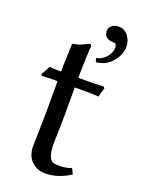

<svg xmlns="http://www.w3.org/2000/svg" viewBox="-136 -760 613 833"><g transform="rotate(20 170.0 -344.0)"><path d="M265.1 -698.2Q292 -698.2 308.6 -676Q325.2 -653.8 325.2 -625Q325.2 -592.8 298.1 -558.3Q271 -523.9 223.1 -519L217.8 -536.1Q246.6 -542 263.7 -563.5Q280.8 -585 280.8 -605Q280.8 -626 267.1 -626Q221.2 -626 221.2 -664.1Q221.2 -677.2 232.7 -687.7Q244.1 -698.2 265.1 -698.2ZM95.2 -429.2Q95.2 -460 97.2 -500Q99.1 -540 99.1 -557.1L101.1 -560.1Q116.2 -562 126.7 -565.4Q137.2 -568.8 150.6 -575.4Q164.1 -582 170.9 -585Q179.7 -585 180.2 -575.2Q175.3 -511.2 174.8 -429.2H222.2Q241.2 -429.2 292 -431.2L296.9 -423.8Q289.1 -403.8 285.2 -382.8Q265.1 -384.8 212.9 -384.8H174.8V-258.8Q174.8 -224.6 173.3 -180.9Q171.9 -137.2 171.9 -126Q171.9 -48.8 205.1 -43.9Q243.7 -37.6 283.7 -51.8L295.9 -26.9Q237.8 10.3 180.2 9.8Q143.1 9.8 117.4 -15.1Q91.8 -40 91.8 -85.9Q91.8 -97.2 93.5 -155.5Q95.2 -213.9 95.2 -248V-384.8Q48.3 -384.8 23.9 -382.8L19 -390.1Q33.2 -412.1 41 -431.2Q55.2 -429.2 95.2 -429.2Z"/></g></svg>

Font: Biolilbert
Style: Regular
Weight: 400
Designer: Philipp H. Poll
Foundry: Philipp H. Poll
Version: Version 1.1.0